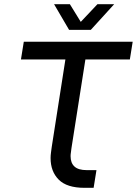

<svg xmlns="http://www.w3.org/2000/svg" viewBox="-20 -900 656 920"><path d="M385 0Q300.6 0 261.5 -39.1Q222.4 -78.2 222.4 -142.6Q222.4 -155.4 224.4 -169.7Q226.4 -184 228 -196.6L293.4 -615.2H80.4L94 -700H615.8L602.2 -615.2H389.2L322.6 -191.4Q321.6 -181.4 319.9 -170.6Q318.2 -159.8 318.2 -151.8Q318.2 -119 337 -101.9Q355.8 -84.8 395.4 -84.8H442.2L428.6 0ZM311 -757 239 -880H314.8L367 -795.2L447 -880H527.2L415.2 -757Z"/></svg>

Font: MuseoModerno Thin
Style: Italic
Weight: 100
Italic angle: -9°
Designer: Pablo Cosgaya, Héctor Gatti, Marcela Romero, and the Authors of The MuseoModerno Project.
Foundry: Omnibus-Type Team
Version: Version 1.003